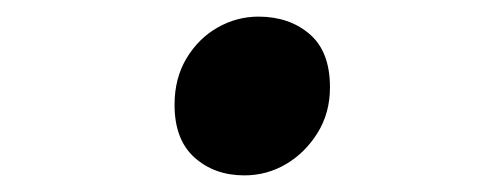

<svg xmlns="http://www.w3.org/2000/svg" viewBox="-20 -410 600 231"><path d="M274 -199Q238 -199 214 -220.5Q190 -242 190 -284Q190 -316 204.5 -340Q219 -364 242 -377Q265 -390 291 -390Q328 -390 352.5 -369Q377 -348 377 -305Q377 -274 362 -250Q347 -226 324 -212.5Q301 -199 274 -199Z"/></svg>

Font: Ubuntu Sans Mono SemiBold
Style: Italic
Weight: 600
Italic angle: -13.5°
Monospace: yes
Designer: Dalton Maag Ltd
Foundry: Dalton Maag Ltd
Version: Version 1.006